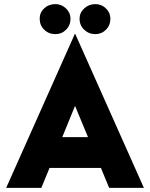

<svg xmlns="http://www.w3.org/2000/svg" viewBox="-20 -914 730 934"><path d="M344 -749H346L680 0H511L471 -97H221L181 0H10ZM408 -247 345 -399 283 -247ZM367 -823Q367 -852 389.5 -873Q412 -894 444 -894Q474 -894 495.5 -873Q517 -852 517 -823Q517 -791 495.5 -769.5Q474 -748 444 -748Q412 -748 389.5 -769.5Q367 -791 367 -823ZM173 -823Q173 -853 195 -873.5Q217 -894 250 -894Q279 -894 301 -873Q323 -852 323 -823Q323 -791 301.5 -769.5Q280 -748 250 -748Q217 -748 195 -769.5Q173 -791 173 -823Z"/></svg>

Font: Lineal Heavy
Style: Regular
Weight: 900
Designer: Created by Frank Adebiaye with contributions from Anton Moglia & Ariel Martín Pérez
Created by Frank ADEBIAYE with FontF
Foundry: Velvetyne Type Foundry
Version: Version 2.000